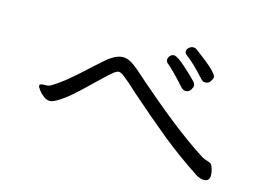

<svg xmlns="http://www.w3.org/2000/svg" viewBox="-78 -797 1156 833"><g transform="rotate(15 500.0 -380.0)"><path d="M767 -527Q714 -586 677 -613Q670 -619 670 -627Q670 -636 678.5 -644Q687 -652 698 -652Q707 -652 713 -647Q779 -598 798 -578Q817 -558 817 -550Q817 -543 809 -530.5Q801 -518 786 -518Q776 -518 767 -527ZM713 -460Q703 -460 693 -470Q637 -533 608 -556Q601 -562 601 -571Q601 -581 608.5 -589Q616 -597 626 -597Q641 -597 682.5 -559.5Q724 -522 738 -506Q743 -498 743 -492Q743 -484 735 -471Q726 -460 713 -460ZM414 -532Q431 -532 448 -523Q465 -514 487 -495Q601 -394 691 -322.5Q781 -251 858 -202Q868 -196 882 -192Q896 -188 901 -183Q906 -178 910.5 -163Q915 -148 915 -135Q915 -108 889 -108Q873 -108 855 -119Q763 -179 684 -243Q605 -307 504 -396Q462 -435 445 -448Q424 -466 413 -466Q402 -466 382 -448Q370 -438 352.5 -421Q335 -404 322 -392Q278 -349 246 -321Q214 -293 184 -276Q166 -266 155 -266Q141 -266 127 -276.5Q113 -287 103.5 -300Q94 -313 94 -318Q94 -321 95 -322Q99 -327 109.5 -327Q120 -327 129 -328Q138 -329 147 -335Q181 -356 214.5 -384Q248 -412 293 -454L329 -486Q378 -532 414 -532Z"/></g></svg>

Font: Iansui
Style: Regular
Weight: 400
Designer: But Ko / Fontworks Inc.
Foundry: zi-hi.com / Fontworks Inc.
Version: Version 1.002